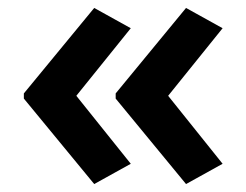

<svg xmlns="http://www.w3.org/2000/svg" viewBox="-20 -512 620 483"><path d="M40 -277V-264L217 -49L309 -100L172 -271L309 -441L217 -492ZM271 -277V-264L448 -49L540 -100L403 -271L540 -441L448 -492Z"/></svg>

Font: Noto Sans Balinese SemiBold
Style: Regular
Weight: 600
Designer: Aditya Bayu, David Williams
Foundry: David Williams
Version: Version 2.005